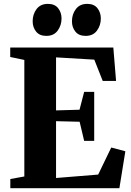

<svg xmlns="http://www.w3.org/2000/svg" viewBox="-20 -994 693 1014"><path d="M108.5 -62V-677.5L34 -693V-743H578.5L593 -566.5H522.5L478 -679L276 -691V-411L400 -414.5L424.5 -509H477.5V-250H424.5L400.5 -351L276 -354V-54L498.5 -72L567.5 -215L642 -195L610.5 0H34.5V-48.5ZM224 -804.5Q189 -804.5 170.8 -827Q152.5 -849.5 152.5 -881.5Q152.5 -919 173.2 -946.2Q194 -973.5 232.5 -973.5H233.5Q269 -973.5 287 -950.8Q305 -928 305 -896.5Q305 -860 284.5 -832.2Q264 -804.5 225 -804.5ZM431.5 -804.5Q396.5 -804.5 378.2 -827Q360 -849.5 360 -881.5Q360 -919 380.8 -946.2Q401.5 -973.5 440 -973.5H441Q476.5 -973.5 494.5 -950.8Q512.5 -928 512.5 -896.5Q512.5 -860 492 -832.2Q471.5 -804.5 432.5 -804.5Z"/></svg>

Font: Merriweather 60pt ExtraBold
Style: Regular
Weight: 800
Version: Version 2.100